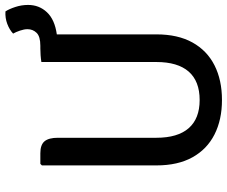

<svg xmlns="http://www.w3.org/2000/svg" viewBox="-88 -774 875 740"><g transform="rotate(-90 350.0 -404.5)"><path d="M82 -239.5V-681L88 -687H129Q161.5 -687 175 -670.8Q188.5 -654.5 188.5 -619.5V-240Q188.5 -157.5 225.5 -115.2Q262.5 -73 334 -73Q406.5 -73 443.5 -115.2Q480.5 -157.5 480.5 -240V-683Q492.5 -685 506.5 -686Q520.5 -687 532.5 -687H543Q579 -687 593 -701.5Q607 -716 607 -736.5Q607 -749.5 601.5 -765.5Q596 -781.5 590 -792Q605 -806 627.5 -814.5Q650 -823 675.5 -821.5Q684.5 -808 692.5 -783.8Q700.5 -759.5 700.5 -734.5Q700.5 -691.5 672.2 -661.5Q644 -631.5 587 -623.5V-239.5Q587 -157 555.8 -100.8Q524.5 -44.5 467.8 -15.8Q411 13 334 13Q258 13 201.2 -15.8Q144.5 -44.5 113.2 -100.8Q82 -157 82 -239.5Z"/></g></svg>

Font: Signika Light
Style: Regular
Weight: 400
Version: Version 2.003;gftools[0.9.32]